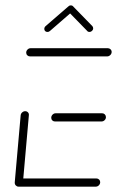

<svg xmlns="http://www.w3.org/2000/svg" viewBox="-20 -699 438 719"><path d="M35.2 -15.9 57.4 -267.4Q58.1 -273.7 63.1 -278.1Q68.1 -282.6 74.4 -282.6Q80.7 -282.6 84.8 -278.1Q88.9 -273.7 88.1 -267.4L65.9 -15.9ZM355.2 -17Q355.2 -10 350.2 -5Q345.2 0 338.5 0H49.6Q43.7 0 39.4 -4.3Q35.2 -8.5 35.2 -14.8Q35.2 -21.1 40.2 -25.9Q45.2 -30.7 51.9 -30.7H341.1Q347 -30.7 351.1 -26.7Q355.2 -22.6 355.2 -17ZM171.9 -257.8Q171.9 -264.8 176.9 -269.8Q181.9 -274.8 188.5 -274.8H362.6Q368.5 -274.8 372.6 -270.6Q376.7 -266.3 376.7 -260.4Q376.7 -253.7 371.7 -248.9Q366.7 -244.1 360 -244.1H185.9Q180 -244.1 175.9 -248Q171.9 -251.9 171.9 -257.8ZM78.1 -501.9Q78.1 -508.5 83.1 -513.5Q88.1 -518.5 94.8 -518.5H383.7Q389.6 -518.5 393.9 -514.4Q398.1 -510.4 398.1 -504.4Q398.1 -497.8 393 -492.8Q387.8 -487.8 381.5 -487.8H92.2Q86.3 -487.8 82.2 -491.9Q78.1 -495.9 78.1 -501.9ZM245.2 -678.9Q250.4 -678.9 253.5 -675.7Q256.7 -672.6 256.7 -667.4Q256.7 -661.1 252.2 -657L167 -583Q163 -579.3 157.8 -579.3Q152.6 -579.3 149.3 -582.4Q145.9 -585.6 145.9 -590.4Q145.9 -597 150.7 -601.1L236.3 -675.2Q239.6 -678.9 245.2 -678.9ZM254.1 -674.8 325.9 -601.1Q328.9 -597.4 328.9 -593Q328.9 -587.4 324.6 -583.3Q320.4 -579.3 314.8 -579.3Q309.3 -579.3 306.7 -583L235.2 -656.3Z"/></svg>

Font: 26F Galaxy Sans Ultra Light
Style: Italic
Weight: 200
Italic angle: -5°
Designer: C₂₉H₂₅N₃O₅
Version: Version 1.200